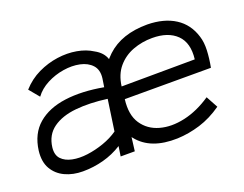

<svg xmlns="http://www.w3.org/2000/svg" viewBox="-87 -668 1070 842"><g transform="rotate(-20 448.5 -246.5)"><path d="M175 5Q129 5 92.5 -12Q56 -29 36.5 -62.5Q17 -96 23 -147Q33 -223 82 -265Q131 -307 210 -317.5Q289 -328 388 -310L394 -349Q399 -388 378.5 -410.5Q358 -433 322.5 -440.5Q287 -448 246 -441.5Q205 -435 168.5 -416Q132 -397 110 -367L71 -414Q105 -452 149 -473Q193 -494 239.5 -500.5Q286 -507 328.5 -499.5Q371 -492 402 -472Q439 -452 450 -419Q461 -386 458 -342.5Q455 -299 449 -247L418 0H352L359 -46Q318 -20 271 -7.5Q224 5 175 5ZM364 -112 385 -257Q304 -268 238.5 -261.5Q173 -255 132 -225.5Q91 -196 84 -140Q80 -105 98 -86Q116 -67 148 -60.5Q180 -54 218.5 -59Q257 -64 295.5 -77.5Q334 -91 364 -112ZM857 -230H455Q446 -159 474.5 -116.5Q503 -74 555 -59.5Q607 -45 670 -59Q733 -73 795 -115L825 -60Q774 -24 720.5 -7.5Q667 9 614 11Q488 15 429.5 -59Q371 -133 387 -265Q401 -375 470 -439.5Q539 -504 659 -504Q737 -503 788.5 -470Q840 -437 859 -374Q868 -346 866.5 -309Q865 -272 857 -230ZM659 -441Q611 -441 568.5 -425Q526 -409 497 -375Q468 -341 461 -287L803 -289Q812 -364 772.5 -402.5Q733 -441 659 -441Z"/></g></svg>

Font: Kulim Park Light
Style: Italic
Weight: 300
Italic angle: -8°
Designer: Noponies / Dale Sattler
Foundry: Noponies
Version: Version 1.000; ttfautohint (v1.8.3)